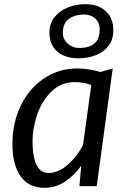

<svg xmlns="http://www.w3.org/2000/svg" viewBox="-20 -892 602 920"><path d="M193.5 8Q116.5 8 78 -48.4Q39.4 -104.7 39.4 -202.7Q39.4 -276.1 61.5 -341.2Q83.5 -406.4 124.8 -456.5Q166.2 -506.6 223.8 -535.3Q281.4 -564 352.5 -564Q376.9 -564 406.7 -559.3Q436.4 -554.6 461.2 -547L520.1 -564L443.5 0H360.6L369.1 -97.8Q338.9 -54 293.3 -23Q247.6 8 193.5 8ZM212.6 -63.1Q237.9 -63.1 261.5 -74.2Q285.1 -85.2 306.3 -104Q327.5 -122.8 345.5 -146.4Q363.5 -170.1 377.5 -194.9L417.3 -484.4Q381.9 -498.6 339.4 -498.6Q273.6 -498.6 227.9 -454.8Q182 -410.8 158.9 -344.9Q135.9 -278.9 135.9 -213.1Q135.9 -170.2 143.4 -136.3Q151 -102.4 167.8 -82.7Q184.6 -63.1 212.6 -63.1ZM357.7 -612.8Q290.9 -612.8 253.9 -645.3Q216.9 -677.7 216.9 -735.9Q216.9 -780.4 242.2 -811.1Q267.5 -841.6 307.2 -856.9Q347 -872.1 388 -872.1Q450.2 -872.1 486.6 -839Q522.9 -805.9 522.9 -747.1Q522.9 -702.3 500.6 -673.1Q477.9 -642.8 440 -627.8Q402.2 -612.8 357.7 -612.8ZM361 -662.1Q405.2 -662.1 431.4 -682.6Q457.6 -703.1 457.6 -752.2Q457.6 -783.6 436.5 -803.1Q415.4 -822.5 380.5 -822.5Q340.1 -822.5 310.6 -801.9Q281.1 -781.2 281.1 -734.6Q281.1 -703.8 304.5 -682.9Q327.9 -662.1 361 -662.1Z"/></svg>

Font: Merriweather Sans Variable Regular
Style: Italic
Weight: 300
Italic angle: -8°
Designer: Eben Sorkin
Foundry: Eben Sorkin
Version: Version 2.001